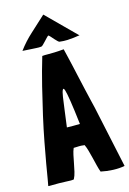

<svg xmlns="http://www.w3.org/2000/svg" viewBox="-136 -983 710 1054"><g transform="rotate(-15 218.5 -456.5)"><path d="M59 -755Q92 -753 109.5 -752Q127 -751 136.5 -750.5Q146 -750 151.5 -750Q157 -750 166 -751Q170 -752 177 -759Q184 -766 192 -774.5Q200 -783 207 -790.5Q214 -798 218 -800Q223 -797 230 -789Q237 -781 244.5 -772.5Q252 -764 259 -757.5Q266 -751 269 -751Q293 -748 313.5 -749Q334 -750 349.5 -752Q365 -754 374 -755.5Q383 -757 384 -756L221 -918Q177 -877 135 -839Q93 -801 59 -755ZM280 -705Q247 -702 226.5 -701.5Q206 -701 193 -701Q180 -701 172 -701Q164 -701 157 -700Q133 -620 113 -539Q93 -458 76 -383Q59 -308 46.5 -241.5Q34 -175 25 -124Q16 -73 11 -41Q6 -9 4 -2Q5 -1 6 -1Q74 -2 106 0Q138 2 146 0Q147 0 147.5 -0.5Q148 -1 149 -1Q158 -18 163 -40Q168 -62 172.5 -85.5Q177 -109 181.5 -130.5Q186 -152 193 -168Q204 -168 210.5 -168.5Q217 -169 222.5 -169Q228 -169 235 -169Q242 -169 255 -167Q262 -152 268 -131Q274 -110 279.5 -87Q285 -64 290.5 -42Q296 -20 302 -4H303Q335 3 371 4.5Q407 6 437 0V-1L362 -351Q358 -368 351 -397Q344 -426 336 -461Q328 -496 319.5 -534Q311 -572 303.5 -605.5Q296 -639 289.5 -665.5Q283 -692 280 -705ZM186 -286Q193 -337 198.5 -381Q204 -425 208.5 -454Q213 -483 218.5 -492.5Q224 -502 229.5 -485Q235 -468 242.5 -420Q250 -372 260 -286Q241 -286 222 -285.5Q203 -285 186 -286Z"/></g></svg>

Font: Londrina Solid
Style: Regular
Weight: 400
Designer: Marcelo Magalhaes
Foundry: Marcelo Magalhães
Version: Version 1.002